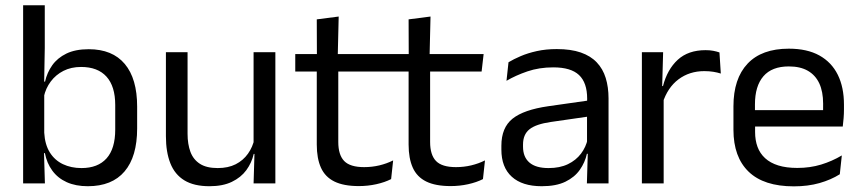

<svg xmlns="http://www.w3.org/2000/svg" viewBox="-20 -682 3200 714"><path d="M306.5 10.5Q261.5 10.5 228.2 -4.5Q195 -19.5 174.5 -47.5Q154 -75.5 147 -112.5H120L144.5 -188.5Q147 -144.5 165.2 -115.2Q183.5 -86 214 -71.5Q244.5 -57 283 -57Q344 -57 376.2 -93Q408.5 -129 408.5 -200V-291.5Q408.5 -361 376 -397Q343.5 -433 281.5 -433Q244.5 -433 216 -418.5Q187.5 -404 168.8 -379Q150 -354 143 -322L124.5 -378.5H147.5Q155 -412 174.2 -439.2Q193.5 -466.5 227 -482.8Q260.5 -499 310 -499Q398 -499 444 -444.2Q490 -389.5 490 -285.5V-204.5Q490 -99.5 443.2 -44.5Q396.5 10.5 306.5 10.5ZM66 0V-662.5H146.5V-503.5L144 -363.5L144.5 -348V-144L143.5 -118L147 0Z M677.5 -488V-184.5Q677.5 -146 688.2 -117.2Q699 -88.5 723.5 -72.8Q748 -57 789.5 -57Q828.5 -57 856.5 -71.2Q884.5 -85.5 902.2 -110.5Q920 -135.5 926.5 -167L941 -109.5H923.5Q916 -76.5 896 -49.2Q876 -22 842.2 -5.8Q808.5 10.5 759 10.5Q701.5 10.5 665.8 -11.2Q630 -33 613.5 -74.8Q597 -116.5 597 -175.5V-488ZM1004 -488V0H923L926.5 -117L923 -122V-488Z M1314.5 10Q1258 10 1223.5 -7Q1189 -24 1173.5 -58.5Q1158 -93 1158 -144.5V-452.5H1238V-154Q1238 -106 1260 -83.2Q1282 -60.5 1334 -60.5Q1363.5 -60.5 1390.8 -67Q1418 -73.5 1442 -85.5L1434.5 -16Q1411 -4 1379.5 3Q1348 10 1314.5 10ZM1078 -416V-481H1437L1429.5 -416ZM1158.5 -473 1158 -610 1239.5 -620.5 1236 -473Z M1656 10Q1599.5 10 1565 -7Q1530.5 -24 1515 -58.5Q1499.5 -93 1499.5 -144.5V-452.5H1579.5V-154Q1579.5 -106 1601.5 -83.2Q1623.5 -60.5 1675.5 -60.5Q1705 -60.5 1732.2 -67Q1759.5 -73.5 1783.5 -85.5L1776 -16Q1752.5 -4 1721 3Q1689.5 10 1656 10ZM1419.5 -416V-481H1778.5L1771 -416ZM1500 -473 1499.5 -610 1581 -620.5 1577.5 -473Z M2162.5 0 2166 -118.5 2163 -131V-286.5L2163.5 -315Q2163.5 -374.5 2133.2 -403Q2103 -431.5 2037.5 -431.5Q1985 -431.5 1941.2 -416.5Q1897.5 -401.5 1863.5 -381.5L1871 -450.5Q1890 -462 1916.2 -473.2Q1942.5 -484.5 1976.2 -492Q2010 -499.5 2050.5 -499.5Q2103 -499.5 2139.8 -486.8Q2176.5 -474 2199.2 -450Q2222 -426 2232.5 -392Q2243 -358 2243 -316V0ZM1994.5 10.5Q1922 10.5 1883.2 -24.8Q1844.5 -60 1844.5 -125.5V-140Q1844.5 -207.5 1886.2 -240.8Q1928 -274 2019 -287L2173.5 -309L2178 -250L2029 -228.5Q1973 -220.5 1949 -201.2Q1925 -182 1925 -144.5V-136.5Q1925 -98 1948.8 -77.5Q1972.5 -57 2020 -57Q2062 -57 2092 -71.5Q2122 -86 2140.5 -110.5Q2159 -135 2165.5 -165L2178 -110H2162.5Q2155.5 -78 2136.2 -50.5Q2117 -23 2082.5 -6.2Q2048 10.5 1994.5 10.5Z M2444 -298.5 2425.5 -361 2445.5 -362Q2461.5 -424 2500.5 -459.8Q2539.5 -495.5 2604 -495.5Q2620 -495.5 2632.8 -493Q2645.5 -490.5 2655.5 -487L2660.5 -408.5Q2648 -412.5 2632.8 -415Q2617.5 -417.5 2599 -417.5Q2544 -417.5 2503.2 -387Q2462.5 -356.5 2444 -298.5ZM2367 0V-488H2446L2442 -344L2448 -338V0Z M2932 11Q2820.5 11 2764 -43.5Q2707.5 -98 2707.5 -199.5V-286.5Q2707.5 -389.5 2760 -445.2Q2812.5 -501 2913.5 -501Q2981.5 -501 3027 -475.8Q3072.5 -450.5 3095.5 -404Q3118.5 -357.5 3118.5 -293V-275Q3118.5 -259 3117.2 -243Q3116 -227 3114 -211.5H3039.5Q3040.5 -235.5 3040.8 -257Q3041 -278.5 3041 -296.5Q3041 -341 3026.8 -371.8Q3012.5 -402.5 2984.2 -418.8Q2956 -435 2913.5 -435Q2850.5 -435 2819 -398.5Q2787.5 -362 2787.5 -294V-247.5L2788 -237.5V-191Q2788 -160.5 2797 -136Q2806 -111.5 2825.2 -93.8Q2844.5 -76 2874.2 -66.8Q2904 -57.5 2945 -57.5Q2992.5 -57.5 3033.5 -70Q3074.5 -82.5 3110.5 -104L3103 -34Q3070.5 -13.5 3027.5 -1.2Q2984.5 11 2932 11ZM2750 -211.5V-272.5H3097V-211.5Z"/></svg>

Font: Anek Latin
Style: Regular
Weight: 400
Designer: Yesha Goshar
Foundry: Ek Type
Version: Version 1.003